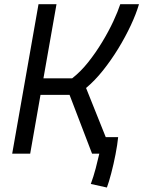

<svg xmlns="http://www.w3.org/2000/svg" viewBox="-20 -713 665 891"><path d="M476.1 157.2 401.4 140.6Q414.1 106.4 424.1 68.4Q434.1 30.3 440.9 0H407.2L302.7 -272.9H168L120.1 0H36.6L158.7 -693.4H242.2L181.6 -349.6H314.9Q353.5 -379.4 388.9 -423.8Q424.3 -468.3 454.3 -518.1Q484.4 -567.9 505.9 -614Q527.3 -660.2 538.1 -693.4H625Q611.8 -648.4 586.9 -595.2Q562 -542 529.1 -488Q496.1 -434.1 458 -386.2Q419.9 -338.4 379.4 -304.7L470.7 -76.7H528.3Q524.9 -42 516.1 3.4Q507.3 48.8 496.3 90.6Q485.4 132.3 476.1 157.2Z"/></svg>

Font: CaskaydiaCove NFP SemiLight
Style: Italic
Weight: 350
Italic angle: -10°
Designer: Aaron Bell
Foundry: Saja Typeworks
Version: Version 2111.001; VTT 6.35;Nerd Fonts 3.1.1